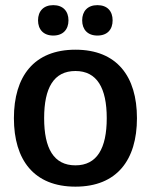

<svg xmlns="http://www.w3.org/2000/svg" viewBox="-20 -703 578 736"><path d="M184.2 -566.7C221.7 -566.7 242.5 -590 242.5 -625C242.5 -660 221.7 -683.3 184.2 -683.3C146.7 -683.3 125.8 -660 125.8 -625C125.8 -590 146.7 -566.7 184.2 -566.7ZM353.3 -566.7C391.7 -566.7 411.7 -590 411.7 -625C411.7 -660 391.7 -683.3 353.3 -683.3C315.8 -683.3 295 -660 295 -625C295 -590 315.8 -566.7 353.3 -566.7ZM269.2 12.5C428.3 12.5 505 -90 505 -250C505 -410 428.3 -512.5 269.2 -512.5C110 -512.5 33.3 -410 33.3 -250C33.3 -90 110 12.5 269.2 12.5ZM269.2 -69.2C185.8 -69.2 149.2 -134.2 149.2 -250C149.2 -365.8 185.8 -430.8 269.2 -430.8C351.7 -430.8 389.2 -365.8 389.2 -250C389.2 -134.2 351.7 -69.2 269.2 -69.2Z"/></svg>

Font: Familjen Grotesk Medium
Style: Regular
Weight: 500
Designer: Anders Wikstroem, Jonas Baeckman, Matilda Gysing, Kristian Moeller
Foundry: Familjen STHLM AB
Version: Version 2.000